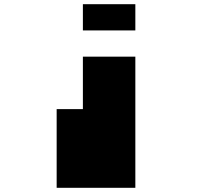

<svg xmlns="http://www.w3.org/2000/svg" viewBox="-20 -1020 1040 915"><path d="M375 -625V-750H500H625V-437.5V-125H437.5H250V-312.5V-500H312.5H375ZM375 -937.5V-1000H500H625V-937.5V-875H500H375Z"/></svg>

Font: Press Start 2P
Style: Regular
Weight: 500
Monospace: yes
Version: Version 2.14